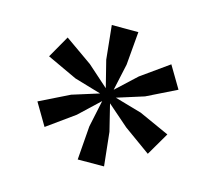

<svg xmlns="http://www.w3.org/2000/svg" viewBox="-81 -928 809 719"><g transform="rotate(15 323.5 -569.0)"><path d="M275.5 -309.5 285.5 -440.5 307.5 -544.5 229 -470.5 124 -395 73.5 -480.5 189 -537.5 292.5 -570 189 -600.5 72 -655 121 -741 227 -666.5 308 -594.5 282 -698 268.5 -829H371.5L360.5 -700L338 -596.5L416 -669L522 -744.5L572.5 -659.5L458 -603L353.5 -570L458 -540L575.5 -487L523.5 -398L420 -472.5L338 -544L363.5 -440.5L377.5 -310Z"/></g></svg>

Font: Merriweather 20pt SemiBold
Style: Regular
Weight: 600
Version: Version 2.100